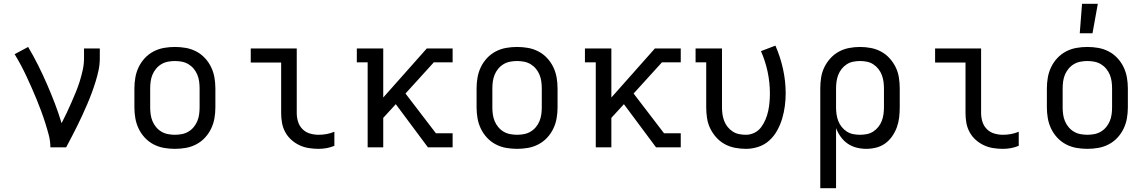

<svg xmlns="http://www.w3.org/2000/svg" viewBox="-20 -775 6040 1010"><path d="M245 0Q245 -33 236.5 -65Q228 -97 218 -128.5Q208 -160 196.5 -191Q185 -222 172.5 -252.5Q160 -283 146.5 -313.5Q133 -344 119 -374Q105 -404 89.5 -433Q74 -462 57 -490L128 -528Q156 -481 180.5 -432Q205 -383 227 -332.5Q249 -282 268.5 -231Q288 -180 304 -127Q318 -154 331 -181.5Q344 -209 356 -236.5Q368 -264 379.5 -292Q391 -320 400 -349Q409 -378 415.5 -408Q422 -438 422 -468V-520H505V-468Q505 -436 498.5 -405.5Q492 -375 482.5 -344.5Q473 -314 462 -284.5Q451 -255 438.5 -226Q426 -197 413 -168.5Q400 -140 386 -112Q372 -84 357.5 -56Q343 -28 328 0Z M900 8Q871 8 842.5 3Q814 -2 788 -15.5Q762 -29 742 -50.5Q722 -72 709.5 -98Q697 -124 692 -152.5Q687 -181 687 -210V-310Q687 -339 692 -367.5Q697 -396 709.5 -422Q722 -448 742 -469.5Q762 -491 788 -504.5Q814 -518 842.5 -523Q871 -528 900 -528Q929 -528 957.5 -523Q986 -518 1012 -504.5Q1038 -491 1058 -469.5Q1078 -448 1090.5 -422Q1103 -396 1108 -367.5Q1113 -339 1113 -310V-210Q1113 -181 1108 -152.5Q1103 -124 1090.5 -98Q1078 -72 1058 -50.5Q1038 -29 1012 -15.5Q986 -2 957.5 3Q929 8 900 8ZM900 -66Q918 -66 936.5 -69.5Q955 -73 971 -82.5Q987 -92 999 -106.5Q1011 -121 1018 -138Q1025 -155 1027.5 -173.5Q1030 -192 1030 -210V-310Q1030 -328 1027.5 -346.5Q1025 -365 1018 -382Q1011 -399 999 -413.5Q987 -428 971 -437.5Q955 -447 936.5 -450.5Q918 -454 900 -454Q882 -454 863.5 -450.5Q845 -447 829 -437.5Q813 -428 801 -413.5Q789 -399 782 -382Q775 -365 772.5 -346.5Q770 -328 770 -310V-210Q770 -192 772.5 -173.5Q775 -155 782 -138Q789 -121 801 -106.5Q813 -92 829 -82.5Q845 -73 863.5 -69.5Q882 -66 900 -66Z M1656 8Q1630 8 1604.5 4Q1579 0 1555.5 -11Q1532 -22 1512.5 -39.5Q1493 -57 1480.5 -80Q1468 -103 1463.5 -128.5Q1459 -154 1459 -180V-446H1299V-520H1541V-180Q1541 -157 1548 -134.5Q1555 -112 1571.5 -95.5Q1588 -79 1610.5 -72.5Q1633 -66 1656 -66Q1678 -66 1699 -70Q1720 -74 1739 -82V-8Q1720 0 1699 4Q1678 8 1656 8Z M1914 0V-447H1857V-520H1996V-262L2225 -520H2361V-447H2262L2113 -283L2273 -74H2361V0H2231L2062 -227L1996 -155V0Z M2700 8Q2671 8 2642.5 3Q2614 -2 2588 -15.5Q2562 -29 2542 -50.5Q2522 -72 2509.5 -98Q2497 -124 2492 -152.5Q2487 -181 2487 -210V-310Q2487 -339 2492 -367.5Q2497 -396 2509.5 -422Q2522 -448 2542 -469.5Q2562 -491 2588 -504.5Q2614 -518 2642.5 -523Q2671 -528 2700 -528Q2729 -528 2757.5 -523Q2786 -518 2812 -504.5Q2838 -491 2858 -469.5Q2878 -448 2890.5 -422Q2903 -396 2908 -367.5Q2913 -339 2913 -310V-210Q2913 -181 2908 -152.5Q2903 -124 2890.5 -98Q2878 -72 2858 -50.5Q2838 -29 2812 -15.5Q2786 -2 2757.5 3Q2729 8 2700 8ZM2700 -66Q2718 -66 2736.5 -69.5Q2755 -73 2771 -82.5Q2787 -92 2799 -106.5Q2811 -121 2818 -138Q2825 -155 2827.5 -173.5Q2830 -192 2830 -210V-310Q2830 -328 2827.5 -346.5Q2825 -365 2818 -382Q2811 -399 2799 -413.5Q2787 -428 2771 -437.5Q2755 -447 2736.5 -450.5Q2718 -454 2700 -454Q2682 -454 2663.5 -450.5Q2645 -447 2629 -437.5Q2613 -428 2601 -413.5Q2589 -399 2582 -382Q2575 -365 2572.5 -346.5Q2570 -328 2570 -310V-210Q2570 -192 2572.5 -173.5Q2575 -155 2582 -138Q2589 -121 2601 -106.5Q2613 -92 2629 -82.5Q2645 -73 2663.5 -69.5Q2682 -66 2700 -66Z M3114 0V-447H3057V-520H3196V-262L3425 -520H3561V-447H3462L3313 -283L3473 -74H3561V0H3431L3262 -227L3196 -155V0Z M3904 8Q3875 8 3846.5 2.5Q3818 -3 3793 -16.5Q3768 -30 3748.5 -51.5Q3729 -73 3716.5 -98.5Q3704 -124 3699.5 -152.5Q3695 -181 3695 -210V-447H3639V-520H3778V-210Q3778 -192 3780.5 -174Q3783 -156 3789.5 -139Q3796 -122 3807.5 -107.5Q3819 -93 3834.5 -83Q3850 -73 3868 -69.5Q3886 -66 3904 -66Q3927 -66 3948.5 -76.5Q3970 -87 3984 -106Q3998 -125 4007 -146.5Q4016 -168 4021 -191Q4026 -214 4028 -237.5Q4030 -261 4030 -284Q4030 -341 4018 -397.5Q4006 -454 3983 -506L4059 -535Q4085 -476 4099 -412Q4113 -348 4113 -284Q4113 -250 4108.5 -216.5Q4104 -183 4094.5 -151Q4085 -119 4068.5 -89Q4052 -59 4027.5 -36.5Q4003 -14 3970.5 -3Q3938 8 3904 8Z M4295 215V-310Q4295 -339 4299.5 -367.5Q4304 -396 4316.5 -421.5Q4329 -447 4348.5 -468.5Q4368 -490 4393 -503.5Q4418 -517 4446.5 -522.5Q4475 -528 4504 -528Q4533 -528 4561.5 -522.5Q4590 -517 4615 -503.5Q4640 -490 4659.5 -468.5Q4679 -447 4691.5 -421.5Q4704 -396 4708.5 -367.5Q4713 -339 4713 -310V-210Q4713 -184 4710 -157.5Q4707 -131 4698 -106Q4689 -81 4673.5 -58.5Q4658 -36 4636.5 -20.5Q4615 -5 4589 1.5Q4563 8 4537 8Q4511 8 4485.5 1.5Q4460 -5 4439 -19.5Q4418 -34 4402.5 -55.5Q4387 -77 4378 -101V215ZM4504 -66Q4522 -66 4540 -69.5Q4558 -73 4573.5 -83Q4589 -93 4600.5 -107.5Q4612 -122 4618.5 -139Q4625 -156 4627.5 -174Q4630 -192 4630 -210V-310Q4630 -328 4627.5 -346Q4625 -364 4618.5 -381Q4612 -398 4600.5 -412.5Q4589 -427 4573.5 -437Q4558 -447 4540 -450.5Q4522 -454 4504 -454Q4486 -454 4468 -450.5Q4450 -447 4434.5 -437Q4419 -427 4407.5 -412.5Q4396 -398 4389.5 -381Q4383 -364 4380.5 -346Q4378 -328 4378 -310V-210Q4378 -192 4380.5 -174Q4383 -156 4389.5 -139Q4396 -122 4407.5 -107.5Q4419 -93 4434.5 -83Q4450 -73 4468 -69.5Q4486 -66 4504 -66Z M5256 8Q5230 8 5204.5 4Q5179 0 5155.5 -11Q5132 -22 5112.5 -39.5Q5093 -57 5080.5 -80Q5068 -103 5063.5 -128.5Q5059 -154 5059 -180V-446H4899V-520H5141V-180Q5141 -157 5148 -134.5Q5155 -112 5171.5 -95.5Q5188 -79 5210.5 -72.5Q5233 -66 5256 -66Q5278 -66 5299 -70Q5320 -74 5339 -82V-8Q5320 0 5299 4Q5278 8 5256 8Z M5700 8Q5671 8 5642.5 3Q5614 -2 5588 -15.5Q5562 -29 5542 -50.5Q5522 -72 5509.5 -98Q5497 -124 5492 -152.5Q5487 -181 5487 -210V-310Q5487 -339 5492 -367.5Q5497 -396 5509.5 -422Q5522 -448 5542 -469.5Q5562 -491 5588 -504.5Q5614 -518 5642.5 -523Q5671 -528 5700 -528Q5729 -528 5757.5 -523Q5786 -518 5812 -504.5Q5838 -491 5858 -469.5Q5878 -448 5890.5 -422Q5903 -396 5908 -367.5Q5913 -339 5913 -310V-210Q5913 -181 5908 -152.5Q5903 -124 5890.5 -98Q5878 -72 5858 -50.5Q5838 -29 5812 -15.5Q5786 -2 5757.5 3Q5729 8 5700 8ZM5700 -66Q5718 -66 5736.5 -69.5Q5755 -73 5771 -82.5Q5787 -92 5799 -106.5Q5811 -121 5818 -138Q5825 -155 5827.5 -173.5Q5830 -192 5830 -210V-310Q5830 -328 5827.5 -346.5Q5825 -365 5818 -382Q5811 -399 5799 -413.5Q5787 -428 5771 -437.5Q5755 -447 5736.5 -450.5Q5718 -454 5700 -454Q5682 -454 5663.5 -450.5Q5645 -447 5629 -437.5Q5613 -428 5601 -413.5Q5589 -399 5582 -382Q5575 -365 5572.5 -346.5Q5570 -328 5570 -310V-210Q5570 -192 5572.5 -173.5Q5575 -155 5582 -138Q5589 -121 5601 -106.5Q5613 -92 5629 -82.5Q5645 -73 5663.5 -69.5Q5682 -66 5700 -66ZM5660 -600 5672 -755H5755L5727 -600Z"/></svg>

Font: Iosevka HT Extended
Style: Regular
Weight: 400
Width: 7
Monospace: yes
Designer: Belleve Invis
Foundry: Belleve Invis
Version: Version 32.3.0; ttfautohint (v1.8.4)